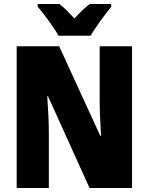

<svg xmlns="http://www.w3.org/2000/svg" viewBox="-20 -947 749 967"><path d="M275 -767H436C460 -808 510 -876 540 -913V-927H433C409 -910 384 -886 355 -854C326 -885 303 -909 279 -927H170V-913C200 -879 254 -805 275 -767ZM645 0V-714H482V-436C482 -391 485 -327 489 -263H485L278 -714H64V0H226V-281C226 -325 223 -393 218 -462H222L431 0Z"/></svg>

Font: Noto Sans Sinhala UI Condensed Black
Style: Regular
Weight: 900
Width: 3
Designer: Jelle Bosma - Monotype Design Team
Foundry: Monotype Imaging Inc.
Version: Version 2.006